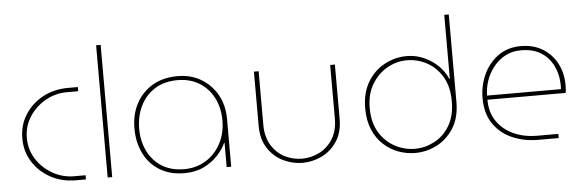

<svg xmlns="http://www.w3.org/2000/svg" viewBox="-48 -886 3218 1056"><g transform="rotate(-5 1561.0 -358.5)"><path d="M335 0Q256 0 194 -34Q132 -68 96 -125.5Q60 -183 60 -255Q60 -327 96 -384.5Q132 -442 194 -476Q256 -510 335 -510H389V-487H327Q263 -487 208 -456Q153 -425 119 -372.5Q85 -320 85 -255Q85 -190 119 -137.5Q153 -85 208 -54Q263 -23 327 -23H389V0Z M509 0V-730H534V0Z M933 13Q852 13 795 -22.5Q738 -58 708.5 -119Q679 -180 679 -256Q679 -332 710.5 -392Q742 -452 800.5 -487Q859 -522 940 -522Q1014 -522 1070.5 -488Q1127 -454 1159 -396Q1191 -338 1191 -264V0H1166V-133H1163Q1149 -101 1118 -67Q1087 -33 1040.5 -10Q994 13 933 13ZM933 -9Q999 -9 1051.5 -41Q1104 -73 1134.5 -129.5Q1165 -186 1165 -258Q1165 -328 1137 -382.5Q1109 -437 1058 -468.5Q1007 -500 938 -500Q865 -500 813 -467.5Q761 -435 733 -378.5Q705 -322 705 -250Q705 -184 731.5 -129Q758 -74 809 -41.5Q860 -9 933 -9Z M1584 13Q1529 13 1477.5 -12Q1426 -37 1393.5 -87Q1361 -137 1361 -211V-510H1387V-215Q1387 -147 1415.5 -101Q1444 -55 1489 -32.5Q1534 -10 1583 -10Q1634 -10 1679.5 -33Q1725 -56 1753.5 -101.5Q1782 -147 1782 -215V-510H1808V-211Q1808 -137 1775.5 -87Q1743 -37 1691.5 -12Q1640 13 1584 13Z M2206 13Q2159 13 2114 -3.5Q2069 -20 2032.5 -53.5Q1996 -87 1974.5 -137.5Q1953 -188 1953 -255Q1953 -341 1989 -400.5Q2025 -460 2082.5 -491Q2140 -522 2205 -522Q2254 -522 2298 -503Q2342 -484 2376 -451.5Q2410 -419 2428 -377H2431V-730H2456V-247Q2456 -161 2419.5 -103Q2383 -45 2326 -16Q2269 13 2206 13ZM2207 -10Q2263 -10 2314.5 -37Q2366 -64 2398.5 -118Q2431 -172 2431 -253Q2431 -335 2398 -389.5Q2365 -444 2313.5 -471.5Q2262 -499 2204 -499Q2147 -499 2095.5 -470Q2044 -441 2011 -386.5Q1978 -332 1978 -255Q1978 -174 2011.5 -119.5Q2045 -65 2097.5 -37.5Q2150 -10 2207 -10Z M2887 0Q2808 0 2743 -28.5Q2678 -57 2639.5 -113.5Q2601 -170 2601 -255Q2601 -324 2629 -385Q2657 -446 2709.5 -484Q2762 -522 2836 -522Q2904 -522 2955 -491Q3006 -460 3034 -407Q3062 -354 3062 -287Q3062 -276 3061.5 -265.5Q3061 -255 3059 -244H2627Q2627 -172 2662.5 -122.5Q2698 -73 2755.5 -48Q2813 -23 2879 -23H2999V0ZM2627 -267H3035Q3037 -287 3034 -316.5Q3031 -346 3019.5 -377.5Q3008 -409 2985 -436.5Q2962 -464 2925 -481.5Q2888 -499 2833 -499Q2785 -499 2747 -478.5Q2709 -458 2682 -424Q2655 -390 2641 -349Q2627 -308 2627 -267Z"/></g></svg>

Font: MuseoModerno Thin Thin
Style: Regular
Weight: 250
Version: Version 1.003